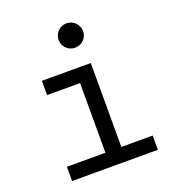

<svg xmlns="http://www.w3.org/2000/svg" viewBox="-135 -847 856 951"><g transform="rotate(-20 293.0 -372.0)"><path d="M82 0H534.2V-75.2H369.1V-517.6H111.3V-442.4H285.2V-75.2H82ZM322.8 -615.2C358.4 -615.2 387.2 -643.6 387.2 -679.2C387.2 -714.8 358.4 -743.7 322.8 -743.7C287.1 -743.7 258.3 -714.8 258.3 -679.2C258.3 -643.6 287.1 -615.2 322.8 -615.2Z"/></g></svg>

Font: Cascadia Code SemiLight
Style: Regular
Weight: 350
Monospace: yes
Designer: Aaron Bell
Foundry: Saja Typeworks
Version: Version 2404.023